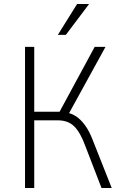

<svg xmlns="http://www.w3.org/2000/svg" viewBox="-20 -939 602 959"><path d="M105 0V-705H151V-381H286L269 -365L453 -705H507L318 -361L303 -378Q334 -375 359 -358.5Q384 -342 405 -313Q426 -284 443 -240L538 0H487L406 -210Q382 -276 351.5 -307Q321 -338 268 -338H151V0ZM269 -765 365 -919H425L309 -765Z"/></svg>

Font: Nunito Sans 7pt Condensed ExtraLight
Style: Regular
Weight: 250
Width: 3
Designer: Vernon Adams
Foundry: Vernon Adams
Version: Version 3.101;gftools[0.9.27]